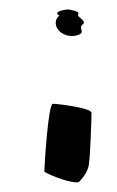

<svg xmlns="http://www.w3.org/2000/svg" viewBox="-20 -572 248 407"><path d="M74 -208C90 -198 136 -182 147 -186C159 -198 169 -213 169 -230C171 -238 174 -320 174 -333C174 -343 103 -352 92 -352C82 -352 74 -218 74 -208ZM102 -535C97 -529 96 -518 104 -508C113 -498 129 -492 146 -498C162 -504 145 -512 155 -520C166 -528 141 -536 146 -542C150 -549 124 -552 124 -552C121 -552 97 -549 102 -542C103 -540 105 -540 106 -539C105 -538 103 -537 102 -535ZM124 -552Z"/></svg>

Font: bitstorm
Style: ultext
Weight: 400
Version: Version 0.2